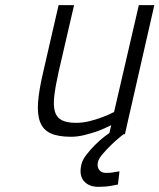

<svg xmlns="http://www.w3.org/2000/svg" viewBox="-20 -520 618 744"><path d="M437 195Q424 198 411 200Q400 202 387 203Q374 204 362 204Q324 204 305 181.5Q286 159 295 119Q299 100 314.5 80Q330 60 348 42Q366 24 382 11.5Q398 -1 404 -5L411 -35Q385 -22 359 -12Q336 -4 308.5 3Q281 10 255 10Q205 10 176 -3.5Q147 -17 135.5 -47Q124 -77 127.5 -124Q131 -171 147 -239L207 -500H267L207 -241Q195 -187 190.5 -149.5Q186 -112 192.5 -88.5Q199 -65 219 -54.5Q239 -44 275 -44Q301 -44 327 -50.5Q353 -57 374 -65Q399 -74 422 -86L518 -500H578L464 0H459Q457 1 442 13.5Q427 26 410 42.5Q393 59 378 76.5Q363 94 360 106Q355 124 363.5 137Q372 150 391 150Q397 150 406 149.5Q415 149 423 147Q433 146 443 144Z"/></svg>

Font: Panefresco 250wt
Style: Italic
Weight: 300
Version: Version 1.000